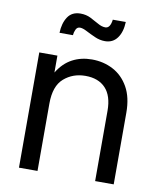

<svg xmlns="http://www.w3.org/2000/svg" viewBox="-81 -781 709 846"><g transform="rotate(10 273.5 -358.0)"><path d="M144.5 -301.8V0H61.5V-515.6H142.6V-439.9Q169.4 -483.9 208.3 -504.6Q247.1 -525.4 295.9 -525.4Q348.1 -525.4 391.1 -502.7Q434.1 -480 459.7 -434.6Q485.4 -389.2 485.4 -320.3V0H402.3V-314.5Q402.3 -381.3 370.4 -415.3Q338.4 -449.2 280.3 -449.2Q224.1 -449.2 184.3 -414.6Q144.5 -379.9 144.5 -301.8ZM337.4 -614.7Q314 -614.7 291.5 -624.8Q269 -634.8 250.5 -644.5Q231.9 -654.3 219.7 -654.3Q207 -654.3 201.2 -642.1Q195.3 -629.9 194.3 -616.2H134.3Q135.7 -659.2 154.3 -687.5Q172.9 -715.8 211.4 -715.8Q236.3 -715.8 256.8 -705.6Q277.3 -695.3 294.9 -685.1Q312.5 -674.8 328.6 -674.8Q350.6 -674.8 355.5 -713.9H413.6Q412.1 -668.9 392.3 -641.8Q372.6 -614.7 337.4 -614.7Z"/></g></svg>

Font: Inter Display
Style: Regular
Weight: 400
Designer: Rasmus Andersson
Foundry: rsms
Version: Version 4.001;git-9221beed3